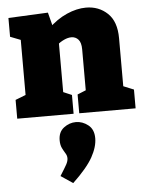

<svg xmlns="http://www.w3.org/2000/svg" viewBox="-61 -603 775 1018"><g transform="rotate(-5 327.0 -94.5)"><path d="M21 0V-100L98 -130L76 -103V-436L98 -406L21 -436V-536L232 -546L256 -453L231 -461Q279 -508 332.5 -531.5Q386 -555 435 -555Q503 -555 549.5 -511Q596 -467 596 -378V-103L580 -129L651 -100V0H351V-100L417 -127L396 -99V-336Q396 -372 381.5 -388.5Q367 -405 344 -405Q326 -405 305.5 -395.5Q285 -386 264 -369L276 -395V-99L260 -126L321 -100V0ZM287 366 223 323Q249 282 258.5 264.5Q268 247 268 232Q268 218 260 205.5Q252 193 243.5 176Q235 159 235 134Q235 90 264.5 67.5Q294 45 329 45Q364 45 394 68.5Q424 92 424 139Q424 185 394 239Q364 293 287 366Z"/></g></svg>

Font: Bitter Thin Black
Style: Regular
Weight: 900
Version: Version 3.020